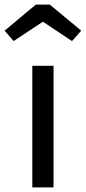

<svg xmlns="http://www.w3.org/2000/svg" viewBox="-48 -812 372 832"><path d="M184 0H92V-527H184ZM-28 -679 107 -792H168L304 -679L264 -634L138 -718L11 -634Z"/></svg>

Font: FiraGOUPP
Style: Medium
Weight: 400
Designer: bBox Type
Foundry: bBox Type GmbH
Version: Version 1.001